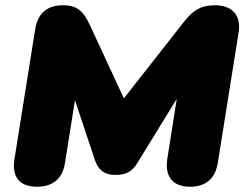

<svg xmlns="http://www.w3.org/2000/svg" viewBox="-20 -700 933 730"><path d="M121 10C181 10 218 -21 227 -80L265 -319L341 -91C355 -50 380 -35 419 -35C458 -35 481 -46 502 -80L652 -324L616 -95C606 -29 637 10 702 10C762 10 798 -20 808 -80L887 -575C898 -641 864 -680 797 -680C745 -680 715 -662 681 -619L451 -326L322 -604C297 -659 272 -680 219 -680C160 -680 124 -650 114 -590L35 -95C25 -30 51 10 121 10Z"/></svg>

Font: SN Pro Black
Style: Italic
Weight: 900
Italic angle: -9°
Designer: Tobias Whetton
Foundry: Supernotes
Version: Version 1.001;Glyphs 3.2 (3249)